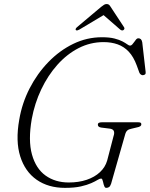

<svg xmlns="http://www.w3.org/2000/svg" viewBox="-20 -894 724 928"><path d="M472.5 -714Q509.5 -714 533.5 -707.8Q557.5 -701.5 572 -693.8Q586.5 -686 595 -679.8Q603.5 -673.5 608.5 -673.5Q614 -673.5 619 -678.8Q624 -684 628.8 -691.2Q633.5 -698.5 638.2 -703.8Q643 -709 648 -709Q656 -709 660.8 -704.5Q665.5 -700 667.5 -689.5L684 -545.5Q685 -537.5 680.8 -534.2Q676.5 -531 670 -530.5Q665 -530.5 660.2 -534.2Q655.5 -538 653.5 -543L641 -577.5Q625.5 -619.5 602.5 -644Q579.5 -668.5 549 -679.5Q518.5 -690.5 480.5 -690.5Q416.5 -690.5 360 -661.5Q303.5 -632.5 257.5 -581Q211.5 -529.5 179.5 -462.2Q147.5 -395 133.5 -319Q115.5 -215.5 134.5 -147.2Q153.5 -79 200.2 -45.5Q247 -12 312.5 -12Q360.5 -12 399 -25Q437.5 -38 463 -61.8Q488.5 -85.5 498 -118L528.5 -235Q534.5 -252 529.8 -261.5Q525 -271 508.5 -272.5L468.5 -277.5Q460 -279 456.5 -282.5Q453 -286 453 -291Q453 -298 458.2 -300.5Q463.5 -303 472.5 -303H647.5Q657 -303 660.2 -300.5Q663.5 -298 663 -292Q663 -287.5 657.8 -283.8Q652.5 -280 641 -278L616 -272Q602.5 -269.5 595.5 -263.5Q588.5 -257.5 586 -248L517 -6Q513 5.5 507.5 9.8Q502 14 493 14Q488 14 485.5 9.2Q483 4.5 481.2 -2Q479.5 -8.5 478 -15.2Q476.5 -22 474.5 -26.5Q472.5 -31 468.5 -31Q462 -31 451.2 -24.2Q440.5 -17.5 421 -8.8Q401.5 0 370.8 7Q340 14 294 14Q213.5 14 157.2 -25.2Q101 -64.5 77.8 -138.2Q54.5 -212 73 -315.5Q86.5 -395.5 123.2 -467Q160 -538.5 214 -594.2Q268 -650 334 -682Q400 -714 472.5 -714ZM487.5 -825H476L561 -751Q569.5 -744.5 576.5 -748.5Q579.5 -750.5 581 -754.2Q582.5 -758 579.5 -762.5L515 -860.5Q511 -867.5 506.8 -871Q502.5 -874.5 495.5 -874.5Q489 -874.5 483 -871Q477 -867.5 468.5 -860.5L352 -762.5Q347 -758 345.8 -754.2Q344.5 -750.5 347 -748.5Q350 -746 353.8 -747Q357.5 -748 363.5 -751Z"/></svg>

Font: Fraunces ExtraLight
Style: Italic
Weight: 250
Italic angle: -16°
Version: Version 1.000;[b76b70a41]